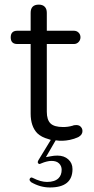

<svg xmlns="http://www.w3.org/2000/svg" viewBox="-20 -620 413 847"><path d="M200.2 207Q299.8 207 299.8 126Q299.8 99.6 281.2 83Q262.7 66.4 233.4 66.4Q217.8 66.4 204.1 69.3L182.6 73.2L225.6 -1Q254.9 3.9 288.1 -2.9Q307.6 -6.8 326.2 -15.6Q343.8 -25.4 343.8 -42Q343.8 -55.7 332 -64.5Q325.2 -68.4 317.4 -68.4Q312.5 -68.4 304.7 -67.4Q302.7 -65.4 299.8 -65.4Q280.3 -59.6 258.8 -59.6Q218.8 -59.6 202.6 -75.7Q186.5 -91.8 186.5 -127V-425.8H305.7Q318.4 -425.8 326.7 -434.6Q335 -443.4 335 -455.6Q335 -467.8 326.7 -476.1Q318.4 -484.4 305.7 -484.4H186.5V-563.5Q186.5 -581.1 177.2 -590.3Q168 -599.6 151.4 -599.6Q115.2 -599.6 115.2 -563.5V-484.4H56.6Q27.3 -484.4 27.3 -455.1Q27.3 -425.8 56.6 -425.8H115.2V-119.1Q115.2 -62.5 144.5 -32.2Q163.1 -14.6 192.4 -6.8L204.1 -2.9L149.4 86.9Q146.5 91.8 146.5 96.7Q148.4 100.6 149.4 101.6Q150.4 102.5 151.9 103Q153.3 103.5 155.3 103.5Q156.2 103.5 165 99.6Q173.8 95.7 185.5 92.8Q197.3 89.8 207 89.8Q229.5 89.8 240.7 101.1Q252 112.3 252 128.9Q252 152.3 238.3 166Q221.7 182.6 187.5 182.6Q159.2 182.6 125 165Q119.1 162.1 117.2 163.1Q110.4 166 110.4 173.8Q110.4 176.8 117.2 183.6Q157.2 207 200.2 207Z"/></svg>

Font: FakePearl
Style: ExtraLight
Weight: 300
Version: Version 1.2